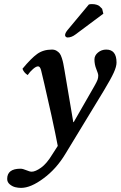

<svg xmlns="http://www.w3.org/2000/svg" viewBox="-20 -686 589 938"><path d="M294.9 -344.2 337.9 -89.8 339.8 -88.9 440.9 -265.1Q453.1 -286.6 456.5 -296.1Q460 -305.7 460 -316.9Q460 -325.7 450.7 -348.1Q441.4 -370.6 441.4 -395.5Q441.4 -415 458.7 -429.4Q476.1 -443.8 499 -443.8Q549.3 -443.8 549.3 -380.4Q549.3 -360.8 535.6 -330.8Q522 -300.8 487.8 -244.1L298.8 66.9Q254.4 140.1 192.4 185.5Q130.4 231.9 83 231.9Q68.8 231.9 54.7 228.5Q40.5 225.1 27.8 214.6Q15.1 204.1 15.1 188Q15.1 138.2 80.1 138.2Q91.3 138.2 108.4 145.5Q125.5 152.8 134.8 152.8Q152.8 152.8 180.7 133.1Q208.5 113.3 235.8 67.9L262.2 26.9Q251.5 -29.8 231.4 -122.1L196.3 -277.3L181.2 -340.8Q176.3 -361.8 166 -361.8Q156.2 -361.8 141.1 -348.6Q126 -335.4 115.2 -319.3Q96.2 -331.5 89.8 -350.1Q132.3 -401.4 161.9 -422.6Q191.4 -443.8 233.9 -443.8Q246.6 -443.8 256.3 -438Q266.1 -432.1 271.7 -424.8Q277.3 -417.5 282.2 -402.1Q287.1 -386.7 289.1 -376Q290.5 -371.1 294.9 -344.2ZM414.1 -664.1Q419.9 -666 429.2 -666Q441.9 -666 451.2 -663.1Q460.4 -660.2 464.6 -657Q468.8 -653.8 473.1 -648.9Q477.5 -644 479 -643.1L484.9 -619.1L348.1 -517.1Q329.1 -502.9 310.1 -502.9Q305.2 -502.9 301.5 -506.3Q297.9 -509.8 297.9 -514.2Q297.9 -523.9 309.1 -538.1Z"/></svg>

Font: Linux Libertine G
Style: Semibold Italic
Weight: 600
Italic angle: -11.5°
Designer: Philipp H. Poll
Foundry: Philipp H. Poll
Version: Version 5.1.1